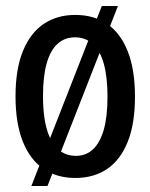

<svg xmlns="http://www.w3.org/2000/svg" viewBox="-20 -584 504 643"><path d="M85 39 321 -564H375L139 39ZM232 12Q170 12 125 -19Q80 -50 56 -111Q32 -172 32 -261Q32 -353 57 -413.5Q82 -474 126.5 -504Q171 -534 232 -534Q294 -534 338.5 -504Q383 -474 407.5 -413Q432 -352 432 -260Q432 -169 407.5 -108.5Q383 -48 338.5 -18Q294 12 232 12ZM234 -62Q268 -62 291.5 -84Q315 -106 327.5 -149.5Q340 -193 340 -260Q340 -327 327.5 -371Q315 -415 290.5 -437Q266 -459 231 -459Q197 -459 173 -437.5Q149 -416 136.5 -372.5Q124 -329 124 -262Q124 -163 152.5 -112.5Q181 -62 234 -62Z"/></svg>

Font: Bricolage Grotesque 72pt SemiCondensed
Style: Regular
Weight: 400
Width: 4
Designer: Mathieu Triay
Foundry: Atelier Triay
Version: Version 1.001;gftools[0.9.33.dev8+g029e19f]